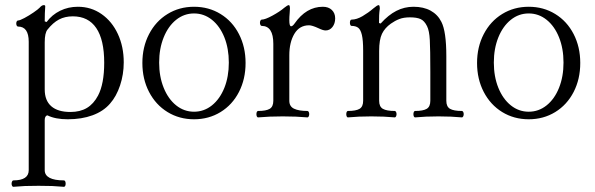

<svg xmlns="http://www.w3.org/2000/svg" viewBox="-20 -451 2305 744"><path d="M49.8 -348.1Q46.9 -348.1 44.9 -351.6Q43 -355 43 -359.9Q43 -364.7 44.9 -368.2Q46.9 -371.6 49.8 -371.6Q56.6 -371.6 74.5 -381.1Q92.3 -390.6 110.1 -402.8Q127.9 -415 133.8 -421.4Q142.1 -431.2 149.9 -431.2Q155.3 -431.2 155.3 -426.3Q153.3 -400.4 153.3 -368.2L160.6 -365.7Q181.6 -394 213.1 -409.4Q244.6 -424.8 281.7 -424.8Q333 -424.8 373.5 -396.5Q414.1 -368.2 436.8 -319.1Q459.5 -270 459.5 -209.5Q459.5 -162.6 445.3 -120.1Q431.2 -77.6 406.2 -49.3Q380.4 -19.5 338.4 -4.2Q296.4 11.2 242.7 11.2Q194.3 11.2 164.1 -3.9Q159.7 -3.9 156.5 0.7Q153.3 5.4 153.3 13.7V208.5Q153.3 228 172.1 238Q190.9 248 227.5 248Q231 248 232.7 251.7Q234.4 255.4 234.4 260.7Q234.4 265.6 232.7 269.3Q231 272.9 227.5 272.9Q200.2 270.5 181.9 269.8Q163.6 269 129.4 269Q95.2 269 76.9 269.8Q58.6 270.5 31.7 272.9Q28.8 272.9 26.9 269.3Q24.9 265.6 24.9 260.7Q24.9 255.9 26.9 252Q28.8 248 31.7 248Q91.3 248 91.3 208.5V-289.1Q91.3 -348.1 49.8 -348.1ZM252.9 -17.1Q290.5 -17.1 316.7 -32.7Q342.8 -48.3 359.9 -80.6Q383.8 -126 383.8 -208Q383.8 -296.9 353 -342.3Q322.3 -387.7 262.2 -387.7Q231.9 -387.7 208.7 -375.5Q185.5 -363.3 164.1 -336.4Q153.3 -323.7 153.3 -286.6V-104.5Q153.3 -61.5 178.7 -39.3Q204.1 -17.1 252.9 -17.1Z M531.7 -207Q531.7 -269 557.6 -318.8Q583.5 -368.7 629.2 -396.7Q674.8 -424.8 731.9 -424.8Q789.1 -424.8 834.7 -396.7Q880.4 -368.7 906 -318.8Q931.6 -269 931.6 -207Q931.6 -144.5 906 -94.7Q880.4 -44.9 834.7 -16.8Q789.1 11.2 731.9 11.2Q674.8 11.2 629.2 -16.8Q583.5 -44.9 557.6 -94.7Q531.7 -144.5 531.7 -207ZM731.9 -18.1Q770.5 -18.1 801.3 -42.7Q832 -67.4 849.4 -110.6Q866.7 -153.8 866.7 -208.5Q866.7 -263.2 849.4 -306.4Q832 -349.6 801.3 -374.3Q770.5 -398.9 731.9 -398.9Q693.4 -398.9 662.6 -374.3Q631.8 -349.6 614.3 -306.2Q596.7 -262.7 596.7 -208.5Q596.7 -154.3 614.3 -110.8Q631.8 -67.4 662.6 -42.7Q693.4 -18.1 731.9 -18.1Z M994.1 -350.6Q991.2 -350.6 989.3 -354.2Q987.3 -357.9 987.3 -362.8Q987.3 -367.7 989.3 -371.3Q991.2 -375 994.1 -375Q1007.3 -375 1035.9 -390.6Q1064.5 -406.2 1081.5 -420.9Q1094.2 -431.2 1099.1 -431.2Q1103.5 -431.2 1103.5 -417.5L1102.5 -400.4Q1101.1 -385.3 1101.1 -372.6Q1101.1 -349.1 1107.9 -349.1Q1113.8 -349.1 1121.1 -359.4Q1166.5 -424.8 1231 -424.8Q1252.9 -424.8 1265.9 -412.4Q1278.8 -399.9 1278.8 -379.9Q1278.8 -359.9 1268.3 -346.4Q1257.8 -333 1241.7 -333Q1231.9 -333 1214.8 -341.3Q1189.5 -353 1177.7 -353Q1140.6 -353 1120.8 -320.1Q1101.1 -287.1 1101.1 -236.8V-60.5Q1101.1 -38.6 1119.4 -29.8Q1137.7 -21 1171.4 -21Q1174.3 -21 1176.3 -17.3Q1178.2 -13.7 1178.2 -8.8Q1178.2 -3.9 1176.3 0Q1174.3 3.9 1171.4 3.9Q1128.9 0 1075.7 0Q1022.5 0 980 3.9Q977.1 3.9 975.3 0.2Q973.6 -3.4 973.6 -8.8Q973.6 -13.7 975.3 -17.3Q977.1 -21 980 -21Q1011.2 -21 1025.1 -29.3Q1039.1 -37.6 1039.1 -60.5V-281.2Q1039.1 -350.6 994.1 -350.6Z M1342.3 -350.6Q1339.4 -350.6 1337.6 -354.2Q1335.9 -357.9 1335.9 -362.8Q1335.9 -368.2 1337.6 -371.6Q1339.4 -375 1342.3 -375Q1361.8 -375 1384.8 -388.4Q1407.7 -401.9 1426.3 -418Q1441.9 -431.2 1447.3 -431.2Q1451.7 -431.2 1451.7 -417.5Q1449.7 -403.3 1449.2 -391.6Q1448.7 -379.9 1448.7 -361.8L1455.1 -359.9Q1484.9 -393.1 1515.9 -408.9Q1546.9 -424.8 1582.5 -424.8Q1621.1 -424.8 1648.7 -409.7Q1676.3 -394.5 1690.4 -366.2Q1709.5 -329.1 1709.5 -233.4V-60.5Q1709.5 -37.6 1723.9 -29.3Q1738.3 -21 1770 -21Q1772.9 -21 1774.9 -17.3Q1776.9 -13.7 1776.9 -8.8Q1776.9 -3.9 1774.9 0Q1772.9 3.9 1770 3.9Q1729.5 0 1679.2 0Q1628.9 0 1588.4 3.9Q1585.4 3.9 1583.7 0.2Q1582 -3.4 1582 -8.8Q1582 -13.7 1583.7 -17.3Q1585.4 -21 1588.4 -21Q1619.6 -21 1633.5 -29.3Q1647.5 -37.6 1647.5 -60.5V-172.9Q1647.5 -259.8 1645.5 -295.9Q1643.6 -332 1634.8 -349.6Q1624.5 -370.6 1609.6 -377.2Q1594.7 -383.8 1568.4 -383.8Q1544.4 -383.8 1527.3 -377.2Q1510.3 -370.6 1494.6 -359.4Q1471.2 -342.8 1460.2 -320.1Q1449.2 -297.4 1449.2 -253.4V-60.5Q1449.2 -37.6 1463.6 -29.3Q1478 -21 1509.8 -21Q1512.7 -21 1514.6 -17.3Q1516.6 -13.7 1516.6 -8.8Q1516.6 -3.9 1514.6 0Q1512.7 3.9 1509.8 3.9Q1469.2 0 1418.9 0Q1368.7 0 1328.1 3.9Q1325.2 3.9 1323.5 0.2Q1321.8 -3.4 1321.8 -8.8Q1321.8 -13.7 1323.5 -17.3Q1325.2 -21 1328.1 -21Q1359.4 -21 1373.3 -29.3Q1387.2 -37.6 1387.2 -60.5V-254.9Q1387.2 -294.9 1382.3 -315.7Q1377.4 -336.4 1367.9 -343.5Q1358.4 -350.6 1342.3 -350.6Z M1828.6 -207Q1828.6 -269 1854.5 -318.8Q1880.4 -368.7 1926 -396.7Q1971.7 -424.8 2028.8 -424.8Q2085.9 -424.8 2131.6 -396.7Q2177.2 -368.7 2202.9 -318.8Q2228.5 -269 2228.5 -207Q2228.5 -144.5 2202.9 -94.7Q2177.2 -44.9 2131.6 -16.8Q2085.9 11.2 2028.8 11.2Q1971.7 11.2 1926 -16.8Q1880.4 -44.9 1854.5 -94.7Q1828.6 -144.5 1828.6 -207ZM2028.8 -18.1Q2067.4 -18.1 2098.1 -42.7Q2128.9 -67.4 2146.2 -110.6Q2163.6 -153.8 2163.6 -208.5Q2163.6 -263.2 2146.2 -306.4Q2128.9 -349.6 2098.1 -374.3Q2067.4 -398.9 2028.8 -398.9Q1990.2 -398.9 1959.5 -374.3Q1928.7 -349.6 1911.1 -306.2Q1893.6 -262.7 1893.6 -208.5Q1893.6 -154.3 1911.1 -110.8Q1928.7 -67.4 1959.5 -42.7Q1990.2 -18.1 2028.8 -18.1Z"/></svg>

Font: JuniusX Light
Style: Regular
Weight: 300
Designer: Peter S. Baker
Foundry: Briery Creek Software
Version: Version 1.008